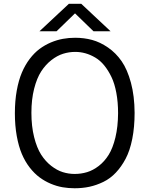

<svg xmlns="http://www.w3.org/2000/svg" viewBox="-20 -986 795 1021"><path d="M379.9 -785.2Q426.8 -785.2 469.5 -773.7Q512.2 -762.2 554.2 -733.4Q596.2 -704.6 626.7 -660.6Q657.2 -616.7 676.3 -546.1Q695.3 -475.6 695.8 -386.2Q695.8 -309.6 683.3 -247.3Q670.9 -185.1 648.2 -142.1Q625.5 -99.1 595.9 -67.9Q566.4 -36.6 529.8 -18.8Q493.2 -1 455.8 7.1Q418.5 15.1 377 15.1Q344.2 15.1 313 9.8Q281.7 4.4 249.8 -9Q217.8 -22.5 190.2 -43Q162.6 -63.5 137.9 -95.2Q113.3 -127 96.2 -167.2Q79.1 -207.5 69.1 -262.9Q59.1 -318.4 59.1 -383.8Q59.1 -449.2 69.1 -504.4Q79.1 -559.6 96.4 -600.3Q113.8 -641.1 138.2 -673.1Q162.6 -705.1 190.4 -725.8Q218.3 -746.6 250.7 -760.3Q283.2 -773.9 314.7 -779.5Q346.2 -785.2 379.9 -785.2ZM379.9 -710Q347.2 -710 315.7 -700.2Q284.2 -690.4 253.2 -666.3Q222.2 -642.1 199 -606.2Q175.8 -570.3 161.4 -513.7Q147 -457 147 -386.2Q147 -314.5 161.4 -257.1Q175.8 -199.7 198.7 -163.8Q221.7 -127.9 252.4 -104Q283.2 -80.1 314 -70.6Q344.7 -61 377 -61Q411.6 -61 443.1 -70.6Q474.6 -80.1 505.1 -103.5Q535.6 -127 557.9 -162.8Q580.1 -198.7 593.8 -255.4Q607.4 -312 607.9 -383.8Q607.9 -442.9 598.6 -492.4Q589.4 -542 572.5 -576.9Q555.7 -611.8 534.2 -638.2Q512.7 -664.6 486.6 -679.9Q460.4 -695.3 434.1 -702.6Q407.7 -710 379.9 -710ZM346.2 -965.8H412.1L567.9 -819.8H477.1L378.9 -915L280.8 -819.8H189.9Z"/></svg>

Font: Junction Regular
Style: Regular
Weight: 500
Designer: Caroline Hadilaksono
Foundry: Caroline Hadilaksono
Version: Version 1.056